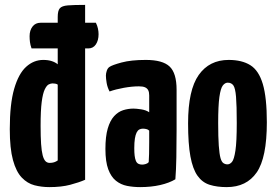

<svg xmlns="http://www.w3.org/2000/svg" viewBox="-20 -755 1131 785"><path d="M182 10Q150 10 121 2.5Q92 -5 69 -29Q46 -53 33 -100.5Q20 -148 20 -227Q20 -330 38 -392Q56 -454 87 -482Q118 -510 157 -510Q177 -510 192 -505Q207 -500 216 -492V-686Q216 -711 224.5 -721Q233 -731 257.5 -733Q282 -735 328 -735V-20Q303 -9 267 0.5Q231 10 182 10ZM183 -89Q193 -89 201 -91.5Q209 -94 216 -99V-409Q212 -412 206 -413Q200 -414 195 -414Q188 -414 179.5 -410Q171 -406 163 -389.5Q155 -373 150.5 -338Q146 -303 146 -241Q146 -196 148 -166.5Q150 -137 154.5 -120Q159 -103 166 -96Q173 -89 183 -89ZM109 -557Q104 -571 102.5 -583Q101 -595 101 -607Q101 -631 113 -646.5Q125 -662 146 -662H372Q378 -650 380.5 -638Q383 -626 383 -615Q383 -590 372 -573.5Q361 -557 341 -557Z M553 10Q525 10 499.5 5Q474 0 454 -16Q434 -32 422.5 -63Q411 -94 411 -146Q411 -197 420.5 -229.5Q430 -262 446.5 -280Q463 -298 483.5 -304.5Q504 -311 526 -311Q537 -311 557 -308Q577 -305 590 -296Q590 -296 590 -307.5Q590 -319 590 -335Q590 -351 590 -365Q590 -378 586 -386Q582 -394 573 -398Q564 -402 548 -402Q520 -402 486.5 -396Q453 -390 428 -381Q419 -398 416 -416Q413 -434 413 -446Q413 -455 416.5 -465.5Q420 -476 427 -481Q438 -489 477 -499.5Q516 -510 576 -510Q645 -510 673.5 -483Q702 -456 702 -388V-341Q702 -284 702 -224Q702 -164 701 -111.5Q700 -59 697 -22Q672 -7 635 1.5Q598 10 553 10ZM561 -82Q568 -82 576 -84.5Q584 -87 588 -92Q589 -103 589.5 -125.5Q590 -148 590 -174Q590 -200 590 -221Q585 -226 577.5 -227.5Q570 -229 564 -229Q556 -229 549.5 -225.5Q543 -222 538.5 -213Q534 -204 531.5 -188.5Q529 -173 529 -149Q529 -131 530.5 -118.5Q532 -106 535.5 -97.5Q539 -89 545.5 -85.5Q552 -82 561 -82Z M907 10Q867 10 837 0.5Q807 -9 787.5 -36.5Q768 -64 758.5 -115.5Q749 -167 749 -251Q749 -387 792.5 -448.5Q836 -510 915 -510Q969 -510 1003.5 -488.5Q1038 -467 1054.5 -411.5Q1071 -356 1071 -255Q1071 -110 1029.5 -50Q988 10 907 10ZM910 -83Q920 -83 928.5 -93Q937 -103 942.5 -139Q948 -175 948 -252Q948 -324 945 -359.5Q942 -395 934 -406Q926 -417 911 -417Q900 -417 891 -405.5Q882 -394 877 -358.5Q872 -323 872 -252Q872 -194 874.5 -159.5Q877 -125 881.5 -109Q886 -93 893.5 -88Q901 -83 910 -83Z"/></svg>

Font: Yanone Kaffeesatz
Style: Bold
Weight: 700
Designer: Yanone (Cyrillic: Daniel Pouzeot, Huerta Tipografica, and Cyreal)
Foundry: Yanone
Version: Version 2.003